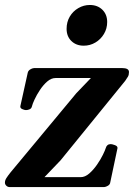

<svg xmlns="http://www.w3.org/2000/svg" viewBox="-26 -763 546 783"><path d="M14.6 0Q5.4 0 -0.2 -5.6Q-5.9 -11.2 -5.9 -18.1Q-5.9 -27.3 -0.2 -36.4Q5.4 -45.4 17.1 -60.1L285.2 -382.8L344.7 -444.8H200.7Q183.1 -444.8 166.7 -430.7Q150.4 -416.5 137 -396.2Q123.5 -376 115 -357.4Q106.4 -338.9 104.5 -330.1Q102.5 -320.8 95 -317.4Q87.4 -314 79.6 -314Q74.2 -314 64.7 -318.1Q55.2 -322.3 57.1 -330.6L86.9 -465.3Q88.4 -474.1 96.7 -479.5Q105 -484.9 112.8 -485.4H472.2Q500 -485.4 500 -469.2Q500 -457.5 495.6 -450.2Q491.2 -442.9 484.4 -433.1L221.2 -109.4L155.3 -40.5H302.7Q320.8 -40.5 337.9 -55.4Q355 -70.3 369.4 -91.1Q383.8 -111.8 393.3 -131.1Q402.8 -150.4 405.3 -159.2Q409.7 -175.3 425.8 -175.3Q431.2 -175.3 442.6 -171.1Q454.1 -167 453.1 -158.7L423.8 -20Q422.9 -10.7 414.3 -5.6Q405.8 -0.5 398.4 0ZM315.4 -576.7Q284.7 -576.7 265.1 -595.7Q245.6 -614.7 245.6 -645.5Q245.6 -673.3 258.5 -695.3Q271.5 -717.3 293.5 -730Q315.4 -742.7 340.3 -742.7Q371.6 -742.7 391.4 -723.4Q411.1 -704.1 411.1 -673.3Q411.1 -646.5 397.9 -624.5Q384.8 -602.5 363 -589.6Q341.3 -576.7 315.4 -576.7Z"/></svg>

Font: Gelasio SemiBold
Style: Italic
Weight: 600
Italic angle: -8.5°
Designer: Eben Sorkin
Foundry: Eben Sorkin
Version: Version 1.008